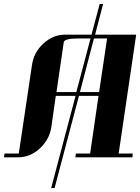

<svg xmlns="http://www.w3.org/2000/svg" viewBox="-20 -789 703 963"><path d="M0 0 2.9 -19H74.2L140.1 -460.9Q148.9 -525.4 196.8 -569.8Q246.1 -615.2 305.2 -615.2H439L480 -769H497.1L457 -615.2H663.1L575.2 -19H646L644 0H357.9L360.8 -19H432.1L474.1 -308.1H376L253.9 153.8H236.8L358.9 -308.1H259.8L237.8 -153.8Q229 -90.3 180.2 -44.9Q131.3 0 71.8 0ZM263.2 -327.1H362.8L434.1 -596.2H374Q302.7 -596.2 299.8 -577.1ZM380.9 -327.1H477.1L517.1 -596.2H451.2Z"/></svg>

Font: Hjet
Style: Italic
Weight: 400
Designer: T. Christopher White
Version: Version 1.2